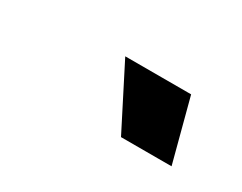

<svg xmlns="http://www.w3.org/2000/svg" viewBox="-36 -904 535 424"><g transform="rotate(30 231.5 -692.5)"><path d="M276.9 -613.3 195.8 -772.5H363.8L405.8 -613.3Z"/></g></svg>

Font: Inter Tight Black
Style: Italic
Weight: 900
Italic angle: -9.39999°
Designer: Rasmus Andersson
Foundry: rsms
Version: Version 3.004; ttfautohint (v1.8.4.7-5d5b)